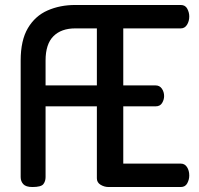

<svg xmlns="http://www.w3.org/2000/svg" viewBox="-20 -751 800 771"><path d="M110 0Q84 0 73.5 -11.5Q63 -23 63 -40V-508Q63 -589 92 -638Q121 -687 171 -709Q221 -731 282 -731H706Q724 -731 732 -716Q740 -701 740 -685Q740 -666 731 -651.5Q722 -637 706 -637H475V-408H605Q621 -408 630 -395Q639 -382 639 -365Q639 -351 631 -337.5Q623 -324 605 -324H475V-94H706Q722 -94 731 -80Q740 -66 740 -46Q740 -30 732 -15Q724 0 706 0H416Q399 0 384 -9Q369 -18 369 -35V-324H163V-40Q163 -23 154 -11.5Q145 0 110 0ZM163 -408H369V-637H282Q226 -637 194.5 -605.5Q163 -574 163 -508Z"/></svg>

Font: Dosis SemiBold
Style: Regular
Weight: 600
Designer: EdgarTolentino, PabloImpallari, IginoMarini
Foundry: EdgarTolentino, PabloImpallari, IginoMarini
Version: Version 3.001; ttfautohint (v1.8.2)